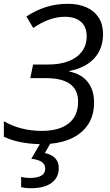

<svg xmlns="http://www.w3.org/2000/svg" viewBox="-29 -744 574 1004"><path d="M81.5 234.4V181.2Q104 186.5 126 186.5Q207.5 186.5 207.5 138.2Q207.5 115.7 189.5 103Q171.4 90.3 134.8 86.4L179.2 9.8Q68.4 7.3 -8.8 -28.8V-109.9Q34.2 -85 84.2 -72.3Q134.3 -59.6 188.5 -59.6Q281.7 -59.6 330.6 -99.1Q379.4 -138.7 379.4 -212.4Q379.4 -335.4 211.4 -335.4H129.4L144 -406.7H225.6Q283.2 -406.7 328.1 -423.6Q373 -440.4 398.7 -473.6Q424.3 -506.8 424.3 -554.7Q424.3 -603 394.8 -629.6Q365.2 -656.2 310.1 -656.2Q230 -656.2 145 -597.7L108.9 -657.7Q160.2 -691.4 213.6 -707.8Q267.1 -724.1 325.7 -724.1Q382.3 -724.1 423.8 -705.3Q465.3 -686.5 487.5 -651.1Q509.8 -615.7 509.8 -566.9Q509.8 -489.3 464.4 -439.5Q418.9 -389.6 333 -372.6V-370.1Q395.5 -357.9 429.2 -315.9Q462.9 -273.9 462.9 -207.5Q462.9 -144 434.6 -97.9Q406.2 -51.8 354.7 -25.1Q303.2 1.5 233.4 7.8L205.6 56.2Q278.3 71.8 278.3 135.3Q278.3 184.6 240.5 212.4Q202.6 240.2 132.8 240.2Q102.1 240.2 81.5 234.4Z"/></svg>

Font: Viking Open Sans
Style: Italic
Weight: 400
Italic angle: -12°
Foundry: Ascender Corporation
Version: Version 2.000